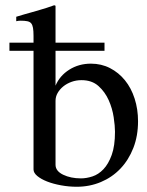

<svg xmlns="http://www.w3.org/2000/svg" viewBox="-20 -703 562 733"><path d="M192 -376Q208 -414 244.5 -437Q281 -460 327 -460Q367 -460 400 -443Q433 -426 457 -396.5Q481 -367 494 -326.5Q507 -286 507 -240Q507 -184 489 -138Q471 -92 439.5 -59Q408 -26 365 -8Q322 10 273 10Q243 10 213 4.5Q183 -1 160 -10Q137 -19 122.5 -31Q108 -43 108 -56V-509H16V-540H108V-566Q108 -585 106 -596.5Q104 -608 99 -614Q94 -620 84 -622Q74 -624 59 -624Q54 -624 50 -623.5Q46 -623 42 -622V-639L72 -648Q90 -653 104 -657Q118 -661 131.5 -665Q145 -669 158 -673Q171 -677 187 -683L192 -681V-540H379V-509H192ZM192 -74Q192 -50 221 -36Q250 -22 289 -22Q310 -22 333 -29.5Q356 -37 375 -57Q394 -77 406.5 -111.5Q419 -146 419 -200Q419 -222 414 -255.5Q409 -289 395 -320.5Q381 -352 356 -374.5Q331 -397 291 -397Q271 -397 253 -390.5Q235 -384 221.5 -373Q208 -362 200 -348Q192 -334 192 -318Z"/></svg>

Font: STIXGeneralUnicodeRegular
Style: Regular
Weight: 400
Designer: MicroPress Inc., with final additions and corrections provided by Coen Hoffman, Elsevier (retired)
Version: Version 1.1.0